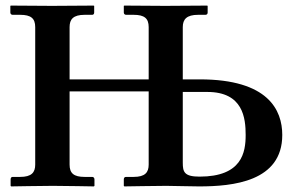

<svg xmlns="http://www.w3.org/2000/svg" viewBox="-20 -666 1066 687"><path d="M634 -382V-569C634 -597 648 -613 689 -613H715C720 -613 723 -616 723 -621V-645L721 -646C721 -646 607 -645 571 -645C532 -645 425 -646 425 -646L423 -645V-621C423 -616 427 -613 431 -613H458C497 -613 512 -600 512 -569V-382H229V-569C229 -597 242 -613 283 -613H310C314 -613 317 -616 317 -621V-645L315 -646C315 -646 201 -645 166 -645C126 -645 19 -646 19 -646L17 -645V-621C17 -616 21 -613 25 -613H52C91 -613 106 -600 106 -569V-77C106 -49 93 -33 52 -33H25C21 -33 18 -30 18 -24V-1L20 1C20 1 133 -1 169 -1C208 -1 316 1 316 1L318 -1V-24C318 -30 314 -33 310 -33H283C244 -33 229 -46 229 -77V-339H512V-77C512 -49 499 -33 458 -33H431C426 -33 423 -30 423 -24V-1L425 1C425 1 546 -1 575 -1C604 -1 656 1 692 1C813 1 990 -16 990 -183C990 -272 940 -382 695 -382ZM634 -337H722C850 -337 859 -243 859 -183C859 -121 846 -34 694 -34C639 -34 634 -51 634 -84Z"/></svg>

Font: Libertinus Serif Semibold
Style: Regular
Weight: 600
Designer: Philipp H. Poll, Khaled Hosny
Foundry: Caleb Maclennan
Version: Version 7.050;RELEASE